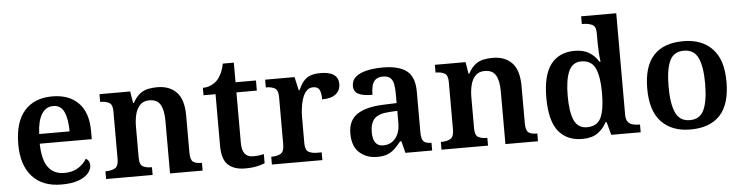

<svg xmlns="http://www.w3.org/2000/svg" viewBox="-47 -980 4670 1209"><g transform="rotate(-5 2288.5 -375.0)"><path d="M300 10Q179 10 114.5 -62.5Q50 -135 50 -265Q50 -405 112.5 -476.5Q175 -548 289 -548Q394 -548 454 -487.5Q514 -427 514 -308V-258H185Q187 -155 222.5 -108Q258 -61 324 -61Q376 -61 412 -84Q448 -107 465 -138Q477 -133 483.5 -121.5Q490 -110 490 -94Q490 -69 469.5 -45Q449 -21 407 -5.5Q365 10 300 10ZM379 -319Q379 -397 358.5 -442Q338 -487 290 -487Q243 -487 216.5 -444Q190 -401 187 -319Z M582 0V-49H586Q620 -49 642.5 -61.5Q665 -74 665 -119V-421Q665 -463 644 -475Q623 -487 590 -487H587V-536H781L793 -462H798Q819 -500 842.5 -518Q866 -536 893.5 -542Q921 -548 953 -548Q1030 -548 1074.5 -502Q1119 -456 1119 -354V-121Q1119 -74 1136.5 -61.5Q1154 -49 1188 -49H1192V0H986V-334Q986 -399 966 -434.5Q946 -470 896 -470Q859 -470 837.5 -448Q816 -426 807 -390Q798 -354 798 -313V-115Q798 -72 818.5 -60.5Q839 -49 872 -49H876V0Z M1461 10Q1391 10 1353 -25Q1315 -60 1315 -147V-472H1239V-519Q1267 -519 1291 -530Q1315 -541 1331 -558Q1346 -574 1358 -599Q1370 -624 1377 -660H1447V-536H1576V-472H1447V-153Q1447 -106 1464.5 -84Q1482 -62 1517 -62Q1536 -62 1552.5 -64Q1569 -66 1585 -70V-12Q1570 -5 1537 2.5Q1504 10 1461 10Z M1630 0V-49H1633Q1667 -49 1689.5 -61.5Q1712 -74 1712 -121V-419Q1712 -463 1691 -475Q1670 -487 1637 -487H1634V-536H1820L1839 -451H1844Q1857 -481 1873.5 -502.5Q1890 -524 1916 -535.5Q1942 -547 1984 -547Q2041 -547 2069 -527Q2097 -507 2097 -469Q2097 -428 2067.5 -404.5Q2038 -381 1981 -381Q1981 -422 1970.5 -442Q1960 -462 1931 -462Q1904 -462 1887 -442.5Q1870 -423 1861 -394Q1852 -365 1848.5 -335Q1845 -305 1845 -284V-116Q1845 -72 1866.5 -60.5Q1888 -49 1919 -49H1949V0Z M2295 10Q2229 10 2184 -29.5Q2139 -69 2139 -152Q2139 -233 2195 -271.5Q2251 -310 2364 -314L2446 -317V-374Q2446 -408 2441.5 -434.5Q2437 -461 2421.5 -476Q2406 -491 2374 -491Q2345 -491 2328 -477Q2311 -463 2305 -438.5Q2299 -414 2299 -382Q2240 -382 2210.5 -397Q2181 -412 2181 -448Q2181 -484 2207.5 -506Q2234 -528 2279 -538Q2324 -548 2378 -548Q2479 -548 2529 -509.5Q2579 -471 2579 -377V-121Q2579 -79 2592.5 -64Q2606 -49 2640 -49H2643V0H2474L2455 -75H2447Q2425 -47 2405 -28.5Q2385 -10 2359.5 0Q2334 10 2295 10ZM2339 -59Q2388 -59 2417 -95Q2446 -131 2446 -191V-268L2395 -265Q2327 -261 2300.5 -232.5Q2274 -204 2274 -148Q2274 -59 2339 -59Z M2702 0V-49H2706Q2740 -49 2762.5 -61.5Q2785 -74 2785 -119V-421Q2785 -463 2764 -475Q2743 -487 2710 -487H2707V-536H2901L2913 -462H2918Q2939 -500 2962.5 -518Q2986 -536 3013.5 -542Q3041 -548 3073 -548Q3150 -548 3194.5 -502Q3239 -456 3239 -354V-121Q3239 -74 3256.5 -61.5Q3274 -49 3308 -49H3312V0H3106V-334Q3106 -399 3086 -434.5Q3066 -470 3016 -470Q2979 -470 2957.5 -448Q2936 -426 2927 -390Q2918 -354 2918 -313V-115Q2918 -72 2938.5 -60.5Q2959 -49 2992 -49H2996V0Z M3592 10Q3494 10 3441 -56.5Q3388 -123 3388 -267Q3388 -412 3440.5 -479.5Q3493 -547 3591 -547Q3647 -547 3683.5 -524Q3720 -501 3741 -465H3748Q3744 -492 3742 -525.5Q3740 -559 3740 -583V-647Q3740 -689 3716 -700Q3692 -711 3659 -711H3651V-760H3873V-119Q3873 -89 3884.5 -74Q3896 -59 3914.5 -54Q3933 -49 3956 -49H3961V0H3775L3753 -82H3746Q3724 -40 3687.5 -15Q3651 10 3592 10ZM3627 -61Q3692 -61 3716 -112Q3740 -163 3740 -268Q3740 -369 3716 -423Q3692 -477 3626 -477Q3571 -477 3547 -423Q3523 -369 3523 -267Q3523 -164 3547 -112.5Q3571 -61 3627 -61Z M4275 10Q4159 10 4092.5 -59Q4026 -128 4026 -270Q4026 -410 4089.5 -479Q4153 -548 4278 -548Q4394 -548 4460.5 -479Q4527 -410 4527 -270Q4527 -128 4463 -59Q4399 10 4275 10ZM4277 -49Q4341 -49 4366.5 -105.5Q4392 -162 4392 -270Q4392 -378 4366 -433Q4340 -488 4276 -488Q4212 -488 4186.5 -433.5Q4161 -379 4161 -270Q4161 -162 4187 -105.5Q4213 -49 4277 -49Z"/></g></svg>

Font: Noto Serif Khojki SemiBold
Style: Regular
Weight: 600
Version: Version 2.003